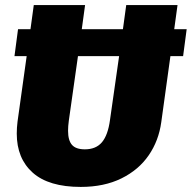

<svg xmlns="http://www.w3.org/2000/svg" viewBox="-20 -716 755 756"><path d="M701 -495H651L615 -235Q605 -162 565.5 -104.5Q526 -47 458 -13.5Q390 20 298 20Q172 20 109 -36Q46 -92 46 -190Q46 -213 49 -237L85 -495H37L51 -601H100L113 -696H315L302 -601H464L477 -696H679L666 -601H715ZM449 -495H287L251 -241Q248 -219 248 -201Q248 -163 263.5 -145.5Q279 -128 314 -128Q358 -128 381.5 -156Q405 -184 413 -243Z"/></svg>

Font: Fira Sans Black
Style: Italic
Weight: 900
Italic angle: -8°
Designer: Carrois Corporate & Edenspiekermann AG
Foundry: Carrois Corporate GbR & Edenspiekermann AG
Version: Version 4.203